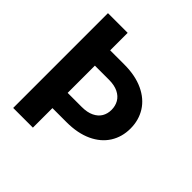

<svg xmlns="http://www.w3.org/2000/svg" viewBox="-184 -860 1013 1013"><g transform="rotate(45 322.5 -353.5)"><path d="M205.1 -707.2V0H58.1V-707.2ZM572.9 -360.9Q572.9 -298.4 542.2 -249.6Q511.4 -200.8 452.1 -173.3Q392.7 -145.8 310 -145.8H126.1V-259.4H310Q351.1 -259.4 378.6 -272.7Q406 -286 419.2 -308.4Q432.4 -330.9 432.4 -359.5Q432.4 -388.8 419.2 -412.1Q406 -435.4 378.5 -449Q350.9 -462.6 310 -462.6H126.1V-576.7H310Q392.7 -576.7 452.1 -549Q511.4 -521.3 542.2 -472.3Q572.9 -423.3 572.9 -360.9Z"/></g></svg>

Font: Pretendard Variable
Style: Regular
Weight: 400
Designer: Base glyphs from Inter by Rasmus Andersson; Hangul glyphs from Noto Sans CJK(Source Han Sans) by Jang Soo-young and Kang
Foundry: Kil Hyung-jin
Version: Version 1.100;FEAKit 1.0